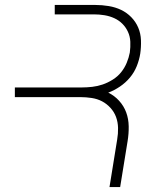

<svg xmlns="http://www.w3.org/2000/svg" viewBox="-20 -755 640 775"><path d="M422 0 453 -192Q457 -215 456.5 -238.5Q456 -262 448.5 -282.5Q441 -303 426 -319.5Q411 -336 392 -346Q373 -356 350 -359.5Q327 -363 304 -363H40V-402H310Q331 -402 352.5 -404.5Q374 -407 394.5 -414Q415 -421 435 -433.5Q455 -446 469 -463.5Q483 -481 491.5 -501.5Q500 -522 504 -543Q507 -565 506 -586.5Q505 -608 496.5 -626.5Q488 -645 474 -659Q460 -673 441.5 -681.5Q423 -690 402 -693.5Q381 -697 359 -697H201V-735H365Q392 -735 419 -730.5Q446 -726 469 -715Q492 -704 510 -685.5Q528 -667 538 -643.5Q548 -620 549 -592.5Q550 -565 546 -538Q542 -513 532 -488Q522 -463 504.5 -442Q487 -421 464 -405.5Q441 -390 417 -381Q442 -369 461 -348Q480 -327 489.5 -301Q499 -275 499.5 -245Q500 -215 495 -185L465 0Z"/></svg>

Font: Iosevka Extralight Extended
Style: Italic
Weight: 200
Width: 7
Italic angle: -9°
Monospace: yes
Designer: Belleve Invis
Foundry: Belleve Invis
Version: Version 32.5.0; ttfautohint (v1.8.4)